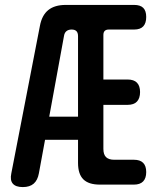

<svg xmlns="http://www.w3.org/2000/svg" viewBox="-20 -750 640 780"><path d="M297 -88V-182H163L138 -46Q133 -18 117 -4Q101 10 72.5 10Q44 10 32 -4Q20 -18 26 -46L142 -644Q150 -688 176 -709Q202 -730 247 -730H525Q550 -730 562 -718Q574 -706 574 -681Q574 -656 562 -643Q550 -630 525 -630H422Q411 -630 405.5 -624.5Q400 -619 400 -608V-427H498Q524 -427 536.5 -414Q549 -401 549 -376Q549 -351 536.5 -337.5Q524 -324 498 -324H400V-145Q400 -122 411 -111.5Q422 -101 444 -101H524Q549 -101 561.5 -88.5Q574 -76 574 -51Q574 -26 561.5 -13Q549 0 524 0H386Q340 0 318.5 -21.5Q297 -43 297 -88ZM297 -276V-603Q297 -617 290.5 -623.5Q284 -630 271 -630Q258 -630 250 -623.5Q242 -617 240 -604L180 -276Z"/></svg>

Font: Maple Mono NL SemiBold
Style: Regular
Weight: 600
Monospace: yes
Designer: subframe7536
Version: Version 7.000